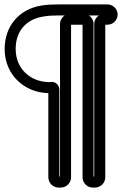

<svg xmlns="http://www.w3.org/2000/svg" viewBox="-20 -712 554 870"><path d="M407 -603V88H404V-603C404 -620 395 -634 383 -642H428C416 -634 407 -620 407 -603ZM252 -603V88H249V-305C249 -324 235 -341 214 -341C210 -341 206 -340 202 -340C118 -341 51 -400 51 -490C51 -568 95 -624 176 -637C197 -641 219 -642 246 -642H273C261 -634 252 -620 252 -603ZM246 138H255C281 138 302 117 302 91V-600H354V91C354 117 375 138 401 138H410C436 138 457 117 457 91V-600H467C492 -600 513 -621 513 -646C513 -671 492 -692 467 -692H246C219 -692 193 -691 168 -687C63 -670 1 -590 1 -490C1 -372 92 -292 199 -290V91C199 117 220 138 246 138Z"/></svg>

Font: DIN Rundschrift
Style: EngKont
Weight: 400
Width: 3
Version: Version 1.027